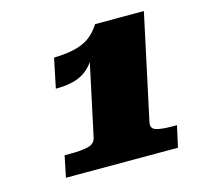

<svg xmlns="http://www.w3.org/2000/svg" viewBox="-69 -844 565 548"><g transform="rotate(-15 213.5 -570.0)"><path d="M333 -459Q330 -442 345.5 -437Q361 -432 394 -432H407L393 -369H62L75 -432H95Q123 -432 143.5 -436.5Q164 -441 168 -459L219 -697Q224 -702 226 -703.5Q228 -705 229 -704Q230 -703 230 -699Q216 -669 197.5 -652Q179 -635 155 -628.5Q131 -622 100 -622L118 -709Q156 -710 181.5 -716.5Q207 -723 224.5 -736Q242 -749 256 -771H400Z"/></g></svg>

Font: Roboto Serif 20pt Black
Style: Italic
Weight: 900
Italic angle: -10°
Version: Version 1.008